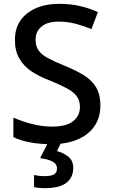

<svg xmlns="http://www.w3.org/2000/svg" viewBox="-20 -744 590 1004"><path d="M505 -193Q505 -98 436 -44Q367 10 247 10Q189 10 137.5 0.5Q86 -9 50 -27V-129Q90 -111 144 -96.5Q198 -82 254 -82Q326 -82 362 -110Q398 -138 398 -185Q398 -218 381.5 -240.5Q365 -263 330 -282Q295 -301 238 -324Q185 -344 144.5 -371Q104 -398 81 -438Q58 -478 58 -536Q58 -624 122 -674Q186 -724 290 -724Q348 -724 397.5 -712.5Q447 -701 492 -681L458 -592Q417 -609 374.5 -620Q332 -631 287 -631Q228 -631 197 -605Q166 -579 166 -537Q166 -504 181 -481.5Q196 -459 229 -441Q262 -423 316 -401Q376 -377 418.5 -350.5Q461 -324 483 -286.5Q505 -249 505 -193ZM363 134Q363 184 327 212Q291 240 214 240Q180 240 158 234V171Q183 177 216 177Q245 177 261.5 168.5Q278 160 278 137Q278 113 254 100.5Q230 88 190 83L232 0H300L278 46Q312 55 337.5 75.5Q363 96 363 134Z"/></svg>

Font: Noto Sans Ol Chiki Medium
Style: Regular
Weight: 500
Designer: Monotype Design Team, Lewis McGuffie
Foundry: Monotype Imaging Inc.
Version: Version 2.003; ttfautohint (v1.8.4.7-5d5b)